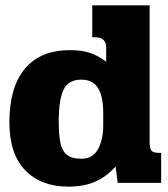

<svg xmlns="http://www.w3.org/2000/svg" viewBox="-20 -682 626 716"><path d="M15 -226Q15 -356 72.5 -425.5Q130 -495 242 -495Q285 -495 315 -485Q345 -475 376 -452V-505Q376 -543 335 -543H324V-662H538V-150Q538 -128 545 -120Q552 -112 573 -112H581V0H419L411 -61Q377 -23 335 -4.5Q293 14 235 14Q133 14 74 -47Q15 -108 15 -226ZM365 -217V-260Q365 -321 346 -353Q327 -385 283 -385Q235 -385 217 -347.5Q199 -310 199 -229Q199 -176 206 -146.5Q213 -117 231 -103.5Q249 -90 283 -90Q326 -90 345.5 -125.5Q365 -161 365 -217Z"/></svg>

Font: Pridi
Style: Bold
Weight: 700
Designer: Katatrad Team
Foundry: CadsonDemak
Version: Version 1.001